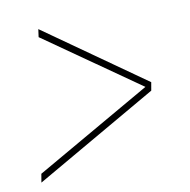

<svg xmlns="http://www.w3.org/2000/svg" viewBox="-56 -554 523 529"><g transform="rotate(-10 205.0 -289.0)"><path d="M361 -277 19 -80 23 -104 347 -290 81 -476 84 -498 365 -300Z"/></g></svg>

Font: Georama ExtraCondensed Thin Thin
Style: Italic
Weight: 250
Italic angle: -9°
Version: Version 1.001